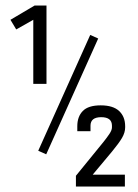

<svg xmlns="http://www.w3.org/2000/svg" viewBox="-20 -678 500 698"><path d="M149 -658V-373H101V-606L39 -571L18 -606L106 -658ZM119 -130 308 -551 337 -538 148 -117ZM256 -39 357 -163Q369 -178 378 -191.5Q387 -205 387 -215V-221Q387 -252 348 -252Q309 -252 309 -221V-201H261V-219Q261 -254 281 -274.5Q301 -295 346 -295Q391 -295 413 -274.5Q435 -254 435 -219V-215Q435 -196 423.5 -176.5Q412 -157 388 -128L317 -43H434V0H256Z"/></svg>

Font: Unica One
Style: Regular
Weight: 400
Designer: Eduardo Rodriguez Tunni
Foundry: Eduardo Rodriguez Tunni
Version: Version 2.000; ttfautohint (v1.8.4.7-5d5b);gftools[0.9.23]